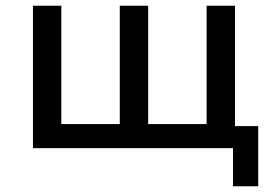

<svg xmlns="http://www.w3.org/2000/svg" viewBox="-20 -517 963 670"><path d="M793 133V0H95V-497H194V-84H398V-497H497V-84H701V-497H800V-77H881V133Z"/></svg>

Font: Nunito Sans 7pt Medium
Style: Regular
Weight: 500
Designer: Vernon Adams
Foundry: Vernon Adams
Version: Version 3.101;gftools[0.9.27]